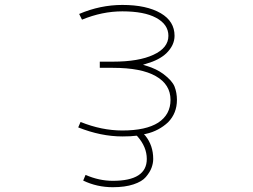

<svg xmlns="http://www.w3.org/2000/svg" viewBox="-20 -576 1040 790"><path d="M444.3 194.3Q378.9 194.3 322.3 167L332 143.6Q387.7 168 444.3 168Q584 168 584 78.1Q584 28.3 544.9 -15.6L543 -17.6H541Q519.5 -14.6 483.4 -14.6Q395.5 -14.6 301.8 -51.8L311.5 -74.2Q398.4 -39.1 483.4 -39.1Q580.1 -39.1 630.9 -71.3Q681.6 -104.5 681.6 -165Q681.6 -228.5 621.1 -262.7Q561.5 -296.9 444.3 -296.9H390.6V-322.3H444.3Q550.8 -322.3 611.3 -350.6Q672.9 -378.9 672.9 -428.7Q672.9 -475.6 622.1 -502.9Q573.2 -529.3 483.4 -529.3Q400.4 -529.3 317.4 -495.1L305.7 -518.6Q392.6 -555.7 483.4 -555.7Q583 -555.7 641.6 -521.5Q698.2 -488.3 698.2 -428.7Q698.2 -389.6 664.1 -356.4Q634.8 -329.1 584 -314.5L568.4 -309.6L584 -304.7Q623 -293 652.3 -271.5Q688.5 -244.1 698.2 -219.7Q708 -194.3 708 -165Q708 -110.4 671.9 -73.2Q653.3 -55.7 630.4 -43.5Q607.4 -31.2 581.1 -25.4L572.3 -23.4L578.1 -17.6Q610.4 22.5 610.4 78.1Q610.4 95.7 603.5 114.3Q596.7 132.8 580.1 152.3Q564.5 170.9 529.3 182.6Q494.1 194.3 444.3 194.3Z"/></svg>

Font: Mgen+ 1mn thin
Style: Regular
Weight: 100
Designer: [Source Han Sans]
Ryoko NISHIZUKA  (kana & ideographs); Paul D. Hunt (Latin, Greek & Cyrillic); Wenlong ZHANG  (bopomofo
Version: Version 1.059.20150602